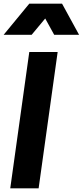

<svg xmlns="http://www.w3.org/2000/svg" viewBox="-28 -1029 452 1049"><path d="M145 -839 219 -928 268 -839H404L311 -1009H132L-8 -839ZM183 0 287 -745H132L28 0Z"/></svg>

Font: Plus Jakarta Sans ExtraBold
Style: Italic
Weight: 800
Italic angle: -8°
Designer: Gumpita Rahayu
Foundry: Tokotype
Version: Version 2.071;gftools[0.9.30]